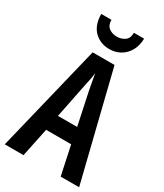

<svg xmlns="http://www.w3.org/2000/svg" viewBox="-227 -1020 950 1109"><g transform="rotate(30 248.0 -465.5)"><path d="M373 0 332 -192H165L125 0H0L174 -714H320L496 0ZM267 -508Q260 -542 256 -567Q252 -592 247 -618Q245 -595 238.5 -564.5Q232 -534 227 -510L184 -296H312ZM392 -931Q391 -884 371.5 -849.5Q352 -815 319.5 -796.5Q287 -778 247 -778Q187 -778 147 -817Q107 -856 106 -931H174Q174 -895 196 -878.5Q218 -862 249 -862Q279 -862 301.5 -878Q324 -894 324 -931Z"/></g></svg>

Font: Noto Sans Sinhala ExtraCondensed SemiBold
Style: Regular
Weight: 600
Width: 2
Designer: Jelle Bosma - Monotype Design Team
Foundry: Monotype Imaging Inc.
Version: Version 2.006; ttfautohint (v1.8.4.7-5d5b)